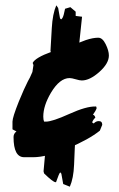

<svg xmlns="http://www.w3.org/2000/svg" viewBox="-20 -629 447 723"><path d="M146 24Q144 16 144 16L155 -106H161L174 -97L225 -112L263 -94Q262 -86 259 -9Q257 42 243 74L218 64L211 25L207 20Q203 22 191 57H189Q180 57 146 24ZM265 -569 289 -566 276 -443 249 -431 236 -439Q196 -418 191 -418Q182 -418 170 -436Q171 -444 175 -523Q178 -577 192 -609L199 -599L206 -560L210 -556Q216 -559 220 -574Q223 -585 225 -596L245 -602Q252 -596 265 -585ZM390 -420Q390 -390 354 -358Q318 -326 288 -326Q280 -326 265 -330.5Q250 -335 242 -335Q205 -335 172 -280Q143 -231 143 -190Q143 -178 146 -171H153Q177 -171 241 -200Q305 -229 340 -228H342L344 -222Q341 -212 330 -197Q337 -195 339 -186Q330 -178 327 -168L333 -164Q341 -173 352 -173Q365 -173 365 -159Q365 -159 356 -137Q315 -104 237 -71Q155 -37 106 -37H71Q31 -37 31 -113Q31 -126 42 -134L27 -142V-171Q27 -187 51 -247Q72 -298 85 -323Q92 -334 102 -358L106 -384L103 -392Q113 -412 174 -434Q216 -448 259 -461Q281 -470 303 -478Q330 -487 350 -487Q366 -487 378 -462.5Q390 -438 390 -420Z"/></svg>

Font: Ode an Erik AH
Style: Regular
Weight: 400
Designer: Andreas Höfeld
Foundry: Fontgrube AH
Version: Version 2.00